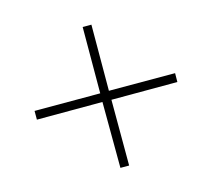

<svg xmlns="http://www.w3.org/2000/svg" viewBox="-84 -578 728 661"><g transform="rotate(30 280.0 -247.5)"><path d="M115.5 -58.5 280.5 -224 447.5 -58.5 469.5 -80.5 303.5 -246 469.5 -412.5 447.5 -435 280.5 -268.5 114.5 -435.5 92.5 -413.5 259 -246 93.5 -80.5Z"/></g></svg>

Font: HK Grotesk ExtraLight
Style: Regular
Weight: 200
Designer: Alfredo Marco Pradil
Foundry: Hanken Design Co.
Version: Version 3.001;FEAKit 1.0